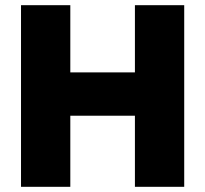

<svg xmlns="http://www.w3.org/2000/svg" viewBox="-20 -720 791 740"><path d="M61 -700H251V-441H500V-700H690V0H500V-274H251V0H61Z"/></svg>

Font: Chess Sans ExtraBold
Style: Regular
Weight: 800
Designer: Wolf Bōese
Foundry: Wolf Bōese
Version: Version 7.223